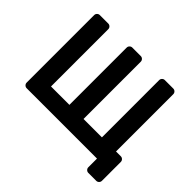

<svg xmlns="http://www.w3.org/2000/svg" viewBox="-176 -944 1299 1299"><g transform="rotate(45 473.5 -295.0)"><path d="M86 -8C91.3 -2.7 97.7 0 105 0H778V83C778 90.3 780.7 96.7 786 102C791.3 107.3 797.7 110 805 110H881C888.3 110 894.7 107.3 900 102C905.3 96.7 908 90.3 908 83V-98C908 -105.3 905.3 -111.7 900 -117C894.7 -122.3 888.3 -125 881 -125H835V-673C835 -680.3 832.3 -686.7 827 -692C821.7 -697.3 815.3 -700 808 -700H727C719.7 -700 713.3 -697.3 708 -692C702.7 -686.7 700 -680.3 700 -673V-125H524V-673C524 -680.3 521.3 -686.7 516 -692C510.7 -697.3 504.3 -700 497 -700H416C408.7 -700 402.3 -697.3 397 -692C391.7 -686.7 389 -680.3 389 -673V-125H213V-673C213 -680.3 210.3 -686.7 205 -692C199.7 -697.3 193.3 -700 186 -700H105C97.7 -700 91.3 -697.3 86 -692C80.7 -686.7 78 -680.3 78 -673V-27C78 -19.7 80.7 -13.3 86 -8Z"/></g></svg>

Font: Rubik
Style: Regular
Weight: 500
Designer: Hubert & Fischer
Foundry: Hubert & Fischer
Version: Version 1.100